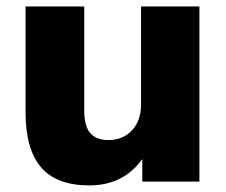

<svg xmlns="http://www.w3.org/2000/svg" viewBox="-20 -559 695 591"><path d="M58.6 -214.8V-539.1H239.3V-218.8Q239.3 -170.9 257.8 -149.4Q276.4 -127.9 313.5 -127.9Q358.4 -127.9 386.2 -157.7Q414.1 -187.5 414.1 -237.3V-539.1H593.8V0H418V-69.3Q359.4 11.7 254.9 11.7Q154.3 11.7 106.4 -43.9Q58.6 -99.6 58.6 -214.8Z"/></svg>

Font: Min Sans Black
Style: Regular
Weight: 900
Designer: Jinseong-Kim, NotoSansCJK, Nunito
Foundry: Jinseong-Kim
Version: Version 1.000